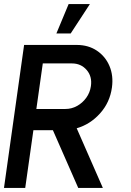

<svg xmlns="http://www.w3.org/2000/svg" viewBox="-30 -920 640 940"><path d="M-10.5 0 88 -700H345.5Q402.5 -700 444.2 -672Q486 -644 506 -596.8Q526 -549.5 518 -491.5Q508 -418.5 459.8 -364.8Q411.5 -311 345.5 -292L473.5 0H353L229 -282.5H133.5L93.5 0ZM148 -386.5H290.5Q320.5 -386.5 347.2 -401.2Q374 -416 392.2 -441.2Q410.5 -466.5 415 -498Q422 -545.5 394.2 -577.5Q366.5 -609.5 322 -609.5H179.5ZM246 -756 306 -900H410L316 -756Z"/></svg>

Font: Urbanist SemiBold
Style: Italic
Weight: 600
Italic angle: -8°
Designer: Corey Hu
Foundry: Corey Hu
Version: Version 1.321; ttfautohint (v1.8.4.7-5d5b)